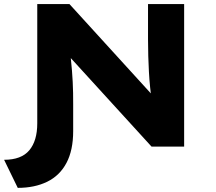

<svg xmlns="http://www.w3.org/2000/svg" viewBox="-49 -720 1059 943"><path d="M38.2 202.7 -28.9 64.8Q55.8 64.8 94.9 18.1Q134 -28.6 134 -114.2V-700H292.1L737.2 -211.5L698 -204.7Q692.4 -250.6 688.4 -290.4Q684.4 -330.2 682.4 -367.6Q680.4 -405.1 679.2 -444.2Q678 -483.3 678 -527.4V-700H855.4V0H695.3L234.2 -505.4L290.4 -508.6Q295.1 -467.7 298.7 -434.6Q302.3 -401.5 304.5 -373.1Q306.7 -344.6 308.1 -317.6Q309.5 -290.7 310 -263.8Q310.4 -237 310.4 -207.2V-76Q310.4 18 277.5 80.1Q244.7 142.2 183 172.5Q121.4 202.7 38.2 202.7Z"/></svg>

Font: Lexend Giga
Style: Regular
Weight: 400
Designer: Bonnie Shaver-Troup, Thomas Jockin
Foundry: Lexend
Version: Version 1.007